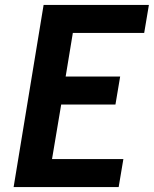

<svg xmlns="http://www.w3.org/2000/svg" viewBox="-20 -755 621 775"><path d="M35 0H459L478 -113H190L227 -333H446L465 -446H245L274 -622H562L581 -735H156Z"/></svg>

Font: Iosevka Sparkle Extrabold
Style: Italic
Weight: 800
Italic angle: -9°
Designer: Belleve Invis
Foundry: Belleve Invis
Version: Version 4.5.0; ttfautohint (v1.8.3)